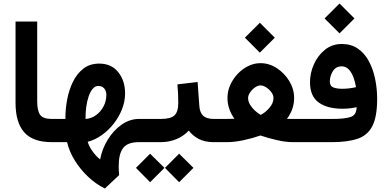

<svg xmlns="http://www.w3.org/2000/svg" viewBox="-20 -804 2195 1086"><path d="M67.9 -682.1H190.4V-231.9Q190.4 -176.8 207.3 -154.1Q224.1 -131.3 272.5 -131.3H284.7V0H272.5Q166.5 0 117.2 -55.4Q67.9 -110.8 67.9 -222.7Z M265.1 0V-131.3H350.1V-141.6Q350.1 -189.5 360.1 -242.2Q370.1 -294.9 392.3 -340.8Q414.6 -386.7 451.2 -415.5Q487.8 -444.3 541 -444.3Q609.9 -444.3 648.7 -396Q687.5 -347.7 687.5 -275.9Q687.5 -230.5 670.2 -186.3Q652.8 -142.1 623 -104.2Q593.3 -66.4 555.4 -39.6Q517.6 -12.7 476.1 -2Q483.4 23.4 502.7 51Q522 78.6 546.4 97.7Q557.6 37.1 590.1 -15.1Q622.6 -67.4 668.5 -99.4Q714.4 -131.3 766.6 -131.3H782.7V0H765.6Q701.7 0 676.5 33.2Q651.4 66.4 651.4 135.3Q651.4 147.5 652.1 160.4Q652.8 173.3 653.8 186.5L573.2 262.2Q523.9 238.3 479.7 197Q435.5 155.8 403.6 104.5Q371.6 53.2 359.4 0ZM536.6 -317.9Q517.6 -317.9 503.9 -301.3Q490.2 -284.7 481.2 -257.8Q472.2 -231 468 -200.2Q463.9 -169.4 463.9 -141.6V-130.9Q496.1 -133.3 522.7 -152.3Q549.3 -171.4 565.4 -201.7Q581.5 -231.9 581.5 -267.1Q581.5 -290.5 569.1 -304.2Q556.6 -317.9 536.6 -317.9Z M762.7 -131.3H890.1Q945.3 -131.3 966.8 -151.4Q988.3 -171.4 988.3 -222.2Q988.3 -249.5 987.1 -275.4Q985.8 -301.3 983.4 -326.7L1097.7 -340.3L1107.4 -205.6Q1109.9 -167 1129.2 -149.2Q1148.4 -131.3 1189.5 -131.3H1199.7V0H1188.5Q1138.7 0 1104.2 -18.1Q1069.8 -36.1 1047.9 -65.4Q1019 -34.2 977.8 -17.1Q936.5 0 890.1 0H762.7ZM993.2 65.4 1074.2 145.5 993.2 226.6 913.1 145.5ZM829.1 65.4 910.2 145.5 829.1 226.6 749 145.5Z M1449.7 -675.3 1534.2 -590.8 1449.7 -506.3 1365.2 -590.8ZM1643.6 -250Q1643.6 -185.5 1603 -131.8Q1617.2 -131.3 1628.9 -131.3Q1640.6 -131.3 1650.4 -131.3H1697.3V0H1634.8Q1596.7 0 1547.4 -11.2Q1498 -22.5 1453.1 -37.6Q1406.7 -21.5 1356.2 -10.7Q1305.7 0 1265.1 0H1180.2V-131.3H1252Q1264.6 -131.3 1276.6 -131.6Q1288.6 -131.8 1306.2 -132.3Q1266.6 -186.5 1266.6 -251Q1266.6 -288.1 1282.2 -323Q1297.9 -357.9 1324.2 -386Q1350.6 -414.1 1384 -430.4Q1417.5 -446.8 1453.1 -446.8Q1502.4 -446.8 1545.9 -418.5Q1589.4 -390.1 1616.5 -345.2Q1643.6 -300.3 1643.6 -250ZM1453.6 -320.8Q1438.5 -320.8 1422.4 -309.6Q1406.2 -298.3 1394.8 -281.7Q1383.3 -265.1 1383.3 -249Q1383.3 -230 1394.8 -211.2Q1406.2 -192.4 1422.9 -177.5Q1439.5 -162.6 1454.6 -154.3Q1480.5 -167 1503.7 -193.8Q1526.9 -220.7 1526.9 -250Q1526.9 -266.1 1514.9 -282.5Q1502.9 -298.8 1485.8 -309.8Q1468.8 -320.8 1453.6 -320.8Z M1900.4 -784.2 1984.9 -699.7 1900.4 -615.2 1815.9 -699.7ZM1863.3 -131.3Q1929.2 -131.3 1962.9 -142.3Q1996.6 -153.3 1997.1 -197.8Q1960 -189 1916.5 -189Q1831.1 -189 1782.2 -224.6Q1733.4 -260.3 1733.4 -338.9Q1733.4 -390.6 1755.4 -440.2Q1777.3 -489.7 1817.9 -522.5Q1858.4 -555.2 1913.6 -555.2Q1966.8 -555.2 2004.6 -528.8Q2042.5 -502.4 2066.4 -457.8Q2090.3 -413.1 2101.8 -357.9Q2113.3 -302.7 2113.3 -245.1Q2113.3 -144.5 2086.4 -91.6Q2059.6 -38.6 2003.2 -19.3Q1946.8 0 1857.4 0H1677.7V-131.3ZM1916 -301.8Q1953.6 -301.8 1993.7 -311Q1989.7 -336.4 1980.2 -363.8Q1970.7 -391.1 1954.1 -409.9Q1937.5 -428.7 1912.6 -428.7Q1879.4 -428.7 1862.5 -400.9Q1845.7 -373 1845.7 -344.2Q1845.7 -316.9 1865.7 -309.3Q1885.7 -301.8 1916 -301.8Z"/></svg>

Font: Vazirmatn UI
Style: Bold
Weight: 700
Designer: Saber Rastikerdar
Foundry: Saber Rastikerdar
Version: Version 33.003